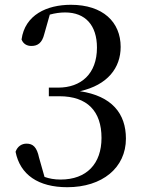

<svg xmlns="http://www.w3.org/2000/svg" viewBox="-20 -767 607 802"><path d="M261 15C407 15 506 -66 506 -188C506 -293 447 -366 314 -386C430 -412 484 -484 484 -571C484 -675 410 -747 276 -747C176 -747 84 -705 70 -602C77 -584 92 -575 111 -575C138 -575 156 -588 165 -625L188 -706C210 -712 231 -715 252 -715C337 -715 385 -661 385 -568C385 -458 318 -401 223 -401H184V-365H228C345 -365 404 -302 404 -191C404 -83 342 -17 233 -17C207 -17 186 -21 166 -28L143 -109C134 -152 118 -167 91 -167C71 -167 53 -156 45 -133C64 -37 140 15 261 15Z"/></svg>

Font: Noto Serif TC Medium
Style: Regular
Weight: 500
Designer: Ryoko NISHIZUKA 西塚涼子 (kana & ideographs); Frank Grießhammer (Latin, Greek & Cyrillic); Wenlong ZHANG 张文龙 (bopomofo); San
Foundry: Adobe
Version: Version 2.001;hotconv 1.1.0;makeotfexe 2.6.0